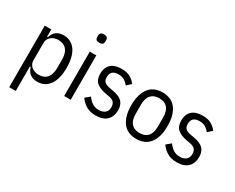

<svg xmlns="http://www.w3.org/2000/svg" viewBox="-119 -1237 2372 1935"><g transform="rotate(30 1067.0 -269.5)"><path d="M76 -516H152V-432H162Q177 -483 210.5 -505.5Q244 -528 292 -528Q338 -528 373 -509Q408 -490 432 -455Q456 -420 468 -370Q480 -320 480 -258Q480 -196 468 -146Q456 -96 432 -61Q408 -26 373 -7Q338 12 292 12Q244 12 210.5 -10.5Q177 -33 162 -84H152V200H76ZM269 -56Q332 -56 365 -95.5Q398 -135 398 -206V-310Q398 -381 365 -420.5Q332 -460 269 -460Q245 -460 223.5 -453Q202 -446 186.5 -433Q171 -420 161.5 -402Q152 -384 152 -362V-154Q152 -132 161.5 -114Q171 -96 186.5 -83Q202 -70 223.5 -63Q245 -56 269 -56Z M638 -641Q591 -641 591 -682V-698Q591 -739 638 -739Q685 -739 685 -698V-682Q685 -641 638 -641ZM600 -516H676V0H600Z M971 12Q907 12 861.5 -14Q816 -40 784 -86L837 -130Q864 -92 895.5 -72Q927 -52 971 -52Q1016 -52 1042.5 -74.5Q1069 -97 1069 -139Q1069 -173 1052 -194Q1035 -215 989 -223L950 -230Q875 -244 838.5 -277Q802 -310 802 -377Q802 -416 814 -444.5Q826 -473 848 -491.5Q870 -510 900.5 -518.5Q931 -527 967 -527Q1025 -527 1064.5 -506.5Q1104 -486 1133 -447L1084 -402Q1067 -426 1039 -444.5Q1011 -463 967 -463Q876 -463 876 -380Q876 -342 895.5 -324.5Q915 -307 959 -299L998 -292Q1077 -278 1110 -243Q1143 -208 1143 -148Q1143 -73 1099.5 -30.5Q1056 12 971 12Z M1443 12Q1398 12 1359 -3Q1320 -18 1292 -51Q1264 -84 1248 -135Q1232 -186 1232 -258Q1232 -330 1248 -381Q1264 -432 1292 -465Q1320 -498 1359 -513Q1398 -528 1443 -528Q1488 -528 1527 -513Q1566 -498 1594 -465Q1622 -432 1638 -381Q1654 -330 1654 -258Q1654 -186 1638 -135Q1622 -84 1594 -51Q1566 -18 1527 -3Q1488 12 1443 12ZM1443 -56Q1505 -56 1538.5 -93Q1572 -130 1572 -206V-310Q1572 -386 1538.5 -423Q1505 -460 1443 -460Q1381 -460 1347.5 -423Q1314 -386 1314 -310V-206Q1314 -130 1347.5 -93Q1381 -56 1443 -56Z M1914 12Q1850 12 1804.5 -14Q1759 -40 1727 -86L1780 -130Q1807 -92 1838.5 -72Q1870 -52 1914 -52Q1959 -52 1985.5 -74.5Q2012 -97 2012 -139Q2012 -173 1995 -194Q1978 -215 1932 -223L1893 -230Q1818 -244 1781.5 -277Q1745 -310 1745 -377Q1745 -416 1757 -444.5Q1769 -473 1791 -491.5Q1813 -510 1843.5 -518.5Q1874 -527 1910 -527Q1968 -527 2007.5 -506.5Q2047 -486 2076 -447L2027 -402Q2010 -426 1982 -444.5Q1954 -463 1910 -463Q1819 -463 1819 -380Q1819 -342 1838.5 -324.5Q1858 -307 1902 -299L1941 -292Q2020 -278 2053 -243Q2086 -208 2086 -148Q2086 -73 2042.5 -30.5Q1999 12 1914 12Z"/></g></svg>

Font: IBM Plex Sans Cond
Style: Regular
Weight: 400
Width: 3
Designer: Mike Abbink, Paul van der Laan, Pieter van Rosmalen
Foundry: Bold Monday
Version: Version 1.3